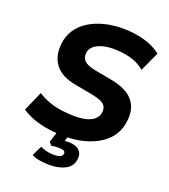

<svg xmlns="http://www.w3.org/2000/svg" viewBox="-162 -832 1012 1150"><g transform="rotate(20 344.0 -256.5)"><path d="M318 11Q263 11 210.5 3.5Q158 -4 114 -20Q70 -36 37 -59L92 -184Q126 -162 165.5 -148Q205 -134 247.5 -128.5Q290 -123 333 -123Q377 -123 408.5 -132.5Q440 -142 457.5 -160Q475 -178 477 -200Q480 -224 471 -239.5Q462 -255 440.5 -264.5Q419 -274 383 -281L270 -302Q177 -319 137.5 -372Q98 -425 107 -503Q112 -554 138.5 -594Q165 -634 208 -661Q251 -688 306 -702Q361 -716 423 -716Q496 -716 560 -698Q624 -680 668 -645L611 -521Q572 -555 520 -568.5Q468 -582 412 -582Q372 -582 339 -572.5Q306 -563 287 -545.5Q268 -528 265 -503Q262 -471 281.5 -452.5Q301 -434 350 -424L463 -403Q559 -385 602 -336Q645 -287 636 -208Q631 -154 605 -113.5Q579 -73 535.5 -45.5Q492 -18 437 -3.5Q382 11 318 11ZM287 203Q257 203 225 198Q193 193 173 181L204 117Q220 125 241.5 131Q263 137 290 137Q316 137 330.5 131Q345 125 347 109Q348 97 337 92Q326 87 307 87Q299 87 285.5 87.5Q272 88 260 92L242 72L271 -20H342L317 61L287 44Q299 39 316 37Q333 35 349 35Q374 35 394.5 42.5Q415 50 426.5 67Q438 84 435 111Q430 159 388.5 181Q347 203 287 203Z"/></g></svg>

Font: Nunito Sans 8pt ExtraBold
Style: Italic
Weight: 800
Italic angle: -9°
Version: Version 3.101;gftools[0.9.27]